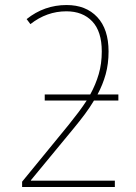

<svg xmlns="http://www.w3.org/2000/svg" viewBox="-20 -744 540 764"><path d="M437 -25H103V-27L273 -233Q297 -262 317.5 -289.5Q338 -317 354 -344H451V-368H368Q389 -407 400.5 -448.5Q412 -490 412 -539Q412 -628 367 -676Q322 -724 245 -724Q156 -724 86 -668L101 -648Q166 -699 244 -699Q309 -699 347 -659Q385 -619 385 -539Q385 -491 373 -449.5Q361 -408 339 -368H158V-344H325Q310 -321 292 -297Q274 -273 253 -247L68 -21V0H437Z"/></svg>

Font: Noto Sans Mono UI Condensed Thin
Style: Regular
Weight: 250
Width: 3
Designer: Monotype Design team
Foundry: Monotype Imaging Inc.
Version: 1.000